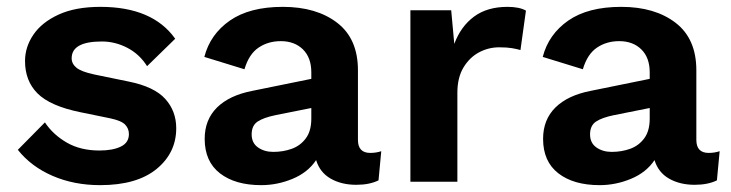

<svg xmlns="http://www.w3.org/2000/svg" viewBox="-20 -530 2132 560"><path d="M272 10Q196 10 133.5 -17Q71 -44 32 -93L111 -173Q135 -137 175 -114Q215 -91 270 -91Q309 -91 332.5 -102.5Q356 -114 356 -139Q356 -155 345 -166.5Q334 -178 301 -185L213 -203Q126 -221 89.5 -257.5Q53 -294 53 -352Q53 -393 77.5 -429Q102 -465 151 -487.5Q200 -510 273 -510Q425 -510 491 -417L409 -337Q387 -372 351.5 -390.5Q316 -409 277 -409Q189 -409 189 -360Q189 -344 203 -332.5Q217 -321 254 -313L356 -292Q430 -277 462 -241.5Q494 -206 494 -156Q494 -84 436.5 -37Q379 10 272 10Z M888 -319Q888 -362 863.5 -386Q839 -410 799 -410Q762 -410 734 -391Q706 -372 693 -328L576 -364Q593 -430 650.5 -470Q708 -510 805 -510Q903 -510 963.5 -463.5Q1024 -417 1024 -325V-122Q1024 -84 1060 -84Q1077 -84 1092 -89L1084 -4Q1058 9 1019 9Q976 9 944.5 -9Q913 -27 902 -63Q878 -27 833.5 -8.5Q789 10 742 10Q666 10 621.5 -24.5Q577 -59 577 -125Q577 -181 613 -216.5Q649 -252 716 -265L888 -300ZM714 -138Q714 -113 732.5 -100Q751 -87 777 -87Q806 -87 831 -96Q856 -105 872 -126.5Q888 -148 888 -184V-215L783 -194Q749 -187 731.5 -175.5Q714 -164 714 -138Z M1177 0V-500H1296L1305 -402Q1324 -453 1362.5 -481.5Q1401 -510 1460 -510Q1495 -510 1514 -499L1498 -384Q1488 -387 1473.5 -389.5Q1459 -392 1436 -392Q1405 -392 1377.5 -377.5Q1350 -363 1332 -333.5Q1314 -304 1314 -259V0Z M1875 -319Q1875 -362 1850.5 -386Q1826 -410 1786 -410Q1749 -410 1721 -391Q1693 -372 1680 -328L1563 -364Q1580 -430 1637.5 -470Q1695 -510 1792 -510Q1890 -510 1950.5 -463.5Q2011 -417 2011 -325V-122Q2011 -84 2047 -84Q2064 -84 2079 -89L2071 -4Q2045 9 2006 9Q1963 9 1931.5 -9Q1900 -27 1889 -63Q1865 -27 1820.5 -8.5Q1776 10 1729 10Q1653 10 1608.5 -24.5Q1564 -59 1564 -125Q1564 -181 1600 -216.5Q1636 -252 1703 -265L1875 -300ZM1701 -138Q1701 -113 1719.5 -100Q1738 -87 1764 -87Q1793 -87 1818 -96Q1843 -105 1859 -126.5Q1875 -148 1875 -184V-215L1770 -194Q1736 -187 1718.5 -175.5Q1701 -164 1701 -138Z"/></svg>

Font: Work Sans SemiBold
Style: Regular
Weight: 600
Designer: Wei Huang
Foundry: Wei Huang
Version: Version 2.010; ttfautohint (v1.8.3)